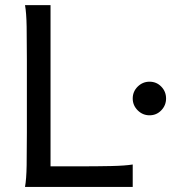

<svg xmlns="http://www.w3.org/2000/svg" viewBox="-20 -733 701 753"><path d="M500.5 -346.7Q500.5 -374 520 -393.3Q539.6 -412.6 566.4 -412.6Q593.8 -412.6 612.5 -393.3Q631.3 -374 631.3 -346.7Q631.3 -319.8 612.5 -300.3Q593.8 -280.8 566.4 -280.8Q539.6 -280.8 520 -300.3Q500.5 -319.8 500.5 -346.7ZM178.2 -80.6H287.6Q359.9 -80.6 415.5 -81.8Q471.2 -83 500.5 -87.9V0H78.1Q83.5 -29.3 84.5 -84.7Q85.4 -140.1 85.4 -212.4V-500.5Q85.4 -572.8 84.5 -628.2Q83.5 -683.6 78.1 -712.9H178.2Z"/></svg>

Font: Andika LitF DSA DSG
Style: Regular
Weight: 400
Designer: Victor Gaultney, Annie Olsen, Julie Remington, Don Collingsworth, Eric Hays, Becca Hirsbrunner
Foundry: SIL International
Version: Version 6.200 ; LitF DSA DSG; ttfautohint (v1.8.3.10-c5d8)